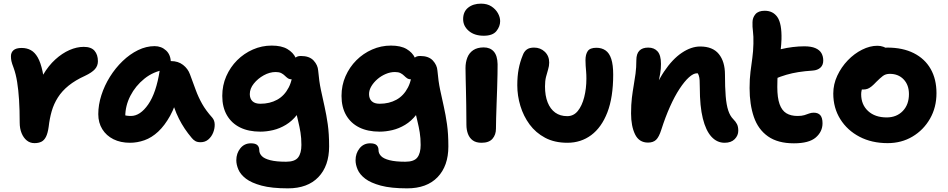

<svg xmlns="http://www.w3.org/2000/svg" viewBox="-20 -773 5198 1053"><path d="M169 12Q145 12 127 -2.5Q109 -17 98.5 -42.5Q88 -68 88 -101Q88 -170 84.5 -225Q81 -280 74 -323.5Q67 -367 55 -400Q45 -426 42.5 -438.5Q40 -451 40 -465Q40 -485 54 -497.5Q68 -510 99 -510Q127 -510 149 -498Q171 -486 187 -458Q203 -430 213.5 -381Q224 -332 227 -257L168 -248Q187 -313 216.5 -363Q246 -413 283.5 -447Q321 -481 361 -498.5Q401 -516 439 -516Q480 -516 498.5 -494.5Q517 -473 517 -437Q517 -412 500.5 -393.5Q484 -375 446 -357Q393 -333 356.5 -303.5Q320 -274 297.5 -238.5Q275 -203 263.5 -163Q252 -123 247 -78Q242 -42 232 -22.5Q222 -3 206.5 4.5Q191 12 169 12Z M693 10Q641 10 602 -9.5Q563 -29 541 -64.5Q519 -100 519 -147Q519 -198 536 -251Q553 -304 583 -352Q613 -400 652.5 -438Q692 -476 737 -498Q782 -520 828 -520Q865 -520 891 -496Q917 -472 917 -428Q917 -412 908 -403Q899 -394 885 -391Q821 -381 772 -341.5Q723 -302 695 -247.5Q667 -193 667 -134Q667 -117 669.5 -102.5Q672 -88 680 -66L612 -168Q636 -150 654.5 -143.5Q673 -137 698 -137Q749 -137 793 -200.5Q837 -264 856 -387Q859 -411 877 -424.5Q895 -438 918 -438Q957 -438 984 -417Q1011 -396 1022 -365Q1039 -319 1053.5 -279.5Q1068 -240 1088.5 -203.5Q1109 -167 1144 -128Q1157 -113 1157.5 -90.5Q1158 -68 1149 -45.5Q1140 -23 1122.5 -8Q1105 7 1080 7Q1062 7 1051 0.5Q1040 -6 1032 -16Q1010 -42 993 -67.5Q976 -93 961.5 -121.5Q947 -150 934.5 -185.5Q922 -221 909 -268L962 -272Q943 -192 913 -138Q883 -84 847.5 -51Q812 -18 772.5 -4Q733 10 693 10Z M1559 260Q1470 260 1414.5 245Q1359 230 1329 207Q1299 184 1287.5 157Q1276 130 1276 106Q1276 68 1298 40.5Q1320 13 1356 13Q1381 13 1391.5 23Q1402 33 1402 51Q1402 68 1415.5 82.5Q1429 97 1462 105.5Q1495 114 1549 114Q1597 114 1615 90.5Q1633 67 1633 22Q1633 -16 1628 -46.5Q1623 -77 1616 -105.5Q1609 -134 1602 -165.5Q1595 -197 1590 -235L1648 -227Q1635 -177 1608.5 -143Q1582 -109 1548 -88.5Q1514 -68 1478 -59.5Q1442 -51 1408 -51Q1343 -51 1296.5 -74Q1250 -97 1224.5 -141Q1199 -185 1199 -247Q1199 -305 1221 -355Q1243 -405 1280.5 -442.5Q1318 -480 1367 -501.5Q1416 -523 1470 -523Q1524 -523 1556 -504Q1588 -485 1601.5 -456Q1615 -427 1615 -395Q1615 -370 1604 -354Q1593 -338 1581 -338Q1567 -338 1558.5 -344Q1550 -350 1542 -358Q1534 -366 1522.5 -372Q1511 -378 1492 -378Q1459 -378 1426.5 -360Q1394 -342 1372 -314.5Q1350 -287 1350 -257Q1350 -232 1364.5 -218Q1379 -204 1408 -204Q1460 -204 1500 -226Q1540 -248 1563.5 -293.5Q1587 -339 1587 -408Q1587 -438 1596.5 -452Q1606 -466 1630 -466Q1677 -466 1700 -441Q1723 -416 1725 -386Q1730 -327 1740 -280Q1750 -233 1760 -188.5Q1770 -144 1777.5 -92Q1785 -40 1785 30Q1785 137 1726 198.5Q1667 260 1559 260Z M2213 260Q2124 260 2068.5 245Q2013 230 1983 207Q1953 184 1941.5 157Q1930 130 1930 106Q1930 68 1952 40.5Q1974 13 2010 13Q2035 13 2045.5 23Q2056 33 2056 51Q2056 68 2069.5 82.5Q2083 97 2116 105.5Q2149 114 2203 114Q2251 114 2269 90.5Q2287 67 2287 22Q2287 -16 2282 -46.5Q2277 -77 2270 -105.5Q2263 -134 2256 -165.5Q2249 -197 2244 -235L2302 -227Q2289 -177 2262.5 -143Q2236 -109 2202 -88.5Q2168 -68 2132 -59.5Q2096 -51 2062 -51Q1997 -51 1950.5 -74Q1904 -97 1878.5 -141Q1853 -185 1853 -247Q1853 -305 1875 -355Q1897 -405 1934.5 -442.5Q1972 -480 2021 -501.5Q2070 -523 2124 -523Q2178 -523 2210 -504Q2242 -485 2255.5 -456Q2269 -427 2269 -395Q2269 -370 2258 -354Q2247 -338 2235 -338Q2221 -338 2212.5 -344Q2204 -350 2196 -358Q2188 -366 2176.5 -372Q2165 -378 2146 -378Q2121 -378 2096 -367.5Q2071 -357 2050.5 -339.5Q2030 -322 2017 -300.5Q2004 -279 2004 -257Q2004 -232 2018.5 -218Q2033 -204 2062 -204Q2114 -204 2154 -226Q2194 -248 2217.5 -293.5Q2241 -339 2241 -408Q2241 -438 2250.5 -452Q2260 -466 2284 -466Q2331 -466 2354 -441Q2377 -416 2379 -386Q2384 -327 2394 -280Q2404 -233 2414 -188.5Q2424 -144 2431.5 -92Q2439 -40 2439 30Q2439 137 2380 198.5Q2321 260 2213 260Z M2621 10Q2591 10 2573 -3Q2555 -16 2546.5 -38.5Q2538 -61 2538 -89Q2538 -154 2537 -198.5Q2536 -243 2535.5 -276Q2535 -309 2534 -338Q2533 -367 2533 -400Q2533 -431 2543 -457Q2553 -483 2575.5 -498Q2598 -513 2633 -513Q2668 -513 2688 -490.5Q2708 -468 2709 -421Q2709 -401 2708.5 -366Q2708 -331 2706.5 -288.5Q2705 -246 2703.5 -203.5Q2702 -161 2701 -125Q2700 -89 2700 -67Q2700 -34 2681 -12Q2662 10 2621 10ZM2633 -577Q2582 -577 2551 -603.5Q2520 -630 2520 -668Q2520 -709 2547.5 -731Q2575 -753 2618 -753Q2652 -753 2675 -738Q2698 -723 2710.5 -701Q2723 -679 2723 -657Q2723 -628 2702.5 -602.5Q2682 -577 2633 -577Z M3092 10Q3021 10 2969.5 -17.5Q2918 -45 2884.5 -90.5Q2851 -136 2834 -192Q2817 -248 2817 -305Q2817 -355 2824.5 -394.5Q2832 -434 2847 -470Q2854 -490 2868.5 -501Q2883 -512 2909 -512Q2944 -512 2968 -489Q2992 -466 2992 -430Q2992 -411 2986 -392Q2980 -373 2974.5 -351Q2969 -329 2969 -299Q2969 -248 2983.5 -211.5Q2998 -175 3025 -155.5Q3052 -136 3091 -136Q3126 -136 3149 -164.5Q3172 -193 3184 -240Q3196 -287 3196 -342Q3196 -364 3194.5 -381Q3193 -398 3192 -412.5Q3191 -427 3191 -443Q3191 -475 3203.5 -493Q3216 -511 3251 -511Q3280 -511 3301 -496.5Q3322 -482 3332.5 -449.5Q3343 -417 3343 -364Q3343 -239 3311 -156.5Q3279 -74 3222.5 -32Q3166 10 3092 10Z M3954 10Q3912 10 3881.5 -23.5Q3851 -57 3834.5 -123.5Q3818 -190 3818 -292Q3818 -316 3817 -332.5Q3816 -349 3812 -360Q3808 -371 3801 -379.5Q3794 -388 3782 -395Q3808 -395 3825 -390.5Q3842 -386 3851 -373.5Q3860 -361 3857 -333Q3840 -355 3828 -363Q3816 -371 3802 -371Q3783 -371 3758.5 -349Q3734 -327 3707 -286Q3680 -245 3654.5 -188Q3629 -131 3607 -62Q3594 -21 3578 -6Q3562 9 3534 9Q3485 9 3463 -36Q3441 -81 3441 -151Q3441 -200 3445.5 -236.5Q3450 -273 3455.5 -304.5Q3461 -336 3465.5 -369Q3470 -402 3470 -443Q3470 -478 3486.5 -495Q3503 -512 3535 -512Q3568 -512 3586.5 -491Q3605 -470 3605 -423Q3605 -394 3601 -371Q3597 -348 3591.5 -322Q3586 -296 3582 -259Q3578 -222 3579 -165L3542 -208Q3576 -312 3622 -380.5Q3668 -449 3719.5 -483.5Q3771 -518 3820 -518Q3889 -518 3922.5 -476.5Q3956 -435 3956 -364Q3956 -294 3960 -245.5Q3964 -197 3974 -167Q3984 -137 4001 -120Q4015 -106 4022 -92Q4029 -78 4029 -56Q4029 -30 4009.5 -10Q3990 10 3954 10Z M4334 13Q4246 13 4192 -25Q4138 -63 4114.5 -131.5Q4091 -200 4091 -290Q4091 -340 4096 -379.5Q4101 -419 4106 -455Q4111 -491 4112 -533Q4113 -575 4109.5 -601Q4106 -627 4107 -651Q4107 -676 4123 -695Q4139 -714 4174 -714Q4220 -714 4244 -678.5Q4268 -643 4266 -558Q4265 -529 4261.5 -500Q4258 -471 4253.5 -440.5Q4249 -410 4246 -374.5Q4243 -339 4243 -296Q4243 -237 4255.5 -202Q4268 -167 4292.5 -152Q4317 -137 4354 -137Q4377 -137 4391.5 -141.5Q4406 -146 4417.5 -150.5Q4429 -155 4443 -155Q4467 -155 4479 -141Q4491 -127 4491 -97Q4491 -51 4454 -19Q4417 13 4334 13ZM4226 -339Q4184 -322 4161.5 -340.5Q4139 -359 4139 -394Q4139 -423 4150 -446.5Q4161 -470 4205 -486Q4233 -496 4264 -503.5Q4295 -511 4328 -515Q4361 -519 4391 -519Q4429 -519 4452 -509Q4475 -499 4485 -481.5Q4495 -464 4495 -441Q4495 -416 4479.5 -402Q4464 -388 4438 -386Q4393 -383 4358.5 -377.5Q4324 -372 4293 -363Q4262 -354 4226 -339Z M4848 12Q4761 12 4694 -23Q4627 -58 4588.5 -119.5Q4550 -181 4550 -260Q4550 -311 4572 -358Q4594 -405 4629.5 -442Q4665 -479 4708 -500.5Q4751 -522 4792 -522Q4809 -522 4824.5 -516.5Q4840 -511 4849 -499.5Q4858 -488 4858 -468Q4858 -432 4843.5 -405Q4829 -378 4784 -363Q4762 -353 4743.5 -337Q4725 -321 4714 -300Q4703 -279 4703 -256Q4703 -199 4741 -164Q4779 -129 4843 -129Q4897 -129 4931 -164Q4965 -199 4965 -257Q4965 -307 4936 -337.5Q4907 -368 4860 -368Q4837 -368 4821.5 -356Q4806 -344 4786 -324Q4772 -309 4761 -300Q4750 -291 4739.5 -286.5Q4729 -282 4713 -282Q4695 -282 4681.5 -296Q4668 -310 4668 -349Q4668 -377 4683.5 -406Q4699 -435 4724.5 -459Q4750 -483 4782 -497.5Q4814 -512 4846 -512Q4931 -512 4991.5 -481.5Q5052 -451 5084 -395Q5116 -339 5116 -262Q5116 -184 5080.5 -122Q5045 -60 4984.5 -24Q4924 12 4848 12Z"/></svg>

Font: Shantell Sans
Style: Bold
Weight: 700
Designer: Stephen Nixon, Anya Danilova, Shantell Martin
Foundry: Arrow Type
Version: Version 1.011;[c5ecc13dd]